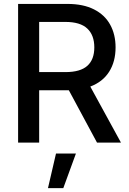

<svg xmlns="http://www.w3.org/2000/svg" viewBox="-20 -727 656 979"><path d="M72.3 -707H324.2Q404.3 -707 459.2 -679.2Q514.2 -651.4 541.7 -601.3Q569.3 -551.3 569.3 -485.4Q569.3 -413.1 536.6 -361.3Q503.9 -309.6 440.4 -285.6L596.7 0H474.6L331.1 -266.6H324.2H179.7V0H72.3ZM313.5 -359.4Q389.6 -359.4 425.3 -391.4Q460.9 -423.3 460.9 -485.4Q460.9 -547.9 425 -581.5Q389.2 -615.2 313.5 -615.2H179.7V-359.4ZM265.6 55.7H367.2L302.7 232.4H224.6Z"/></svg>

Font: Pretendard JP Medium
Style: Regular
Weight: 500
Designer: Base glyphs from Inter by Rasmus Andersson; Hangeul glyphs from Noto Sans CJK(Source Han Sans) by Jang Soo-young and Kan
Foundry: Kil Hyung-jin
Version: Version 1.309